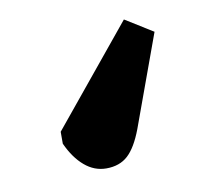

<svg xmlns="http://www.w3.org/2000/svg" viewBox="-46 -157 429 397"><g transform="rotate(-10 168.0 41.5)"><path d="M237 -107 295 -71 225 121Q211 158 193.5 174Q176 190 148 190Q123 190 102.5 172.5Q82 155 68 124V99Z"/></g></svg>

Font: Literata Black
Style: Regular
Weight: 900
Designer: Latin by Veronika Burian and Jose Scaglione. Greek by Irene Vlachou. Cyrillic by Vera Evstafieva.
Foundry: TypeTogether
Version: Version 3.103;gftools[0.9.29]